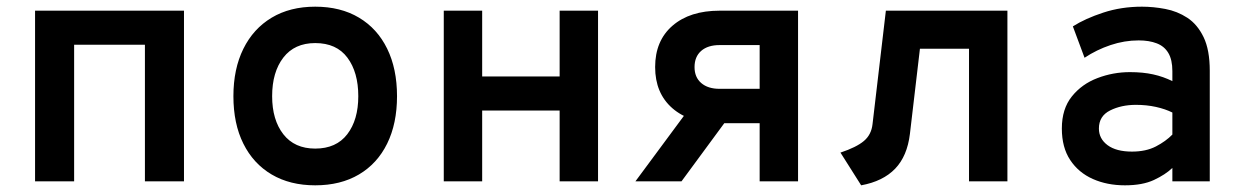

<svg xmlns="http://www.w3.org/2000/svg" viewBox="-20 -543 3736 575"><path d="M85 0V-511H531V0H414V-409H202V0Z M924 12Q848.5 12 793.5 -20.5Q738.5 -53 708.8 -112.8Q679 -172.5 679 -255Q679 -336.5 708.8 -396.8Q738.5 -457 793.5 -490Q848.5 -523 924 -523Q1000 -523 1055 -490.2Q1110 -457.5 1139.5 -397.2Q1169 -337 1169 -255Q1169 -173 1139.5 -113Q1110 -53 1055 -20.5Q1000 12 924 12ZM924 -98Q987 -98 1020 -141Q1053 -184 1053 -255Q1053 -326.5 1020.5 -370.2Q988 -414 924 -414Q862 -414 828.5 -370.5Q795 -327 795 -255Q795 -184 828.5 -141Q862 -98 924 -98Z M1309 0V-511H1424V-314H1656V-511H1771V0H1656V-212H1424V0Z M2255 0V-174H2135Q2045 -174 1993.5 -219Q1942 -264 1942 -342.2Q1942 -421 1994 -466Q2046 -511 2135 -511H2370V0ZM1883 0 2054 -231H2191L2021 0ZM2135 -277H2255V-408H2135Q2099.8 -408 2079.9 -390.6Q2060 -373.2 2060 -342Q2060 -311.6 2080.1 -294.3Q2100.1 -277 2135 -277Z M2559 12 2497 -86Q2545 -102 2567.2 -120.8Q2589.5 -139.5 2593 -171L2633 -511H2997V0H2882V-397H2735L2705 -142Q2697 -75.5 2660.8 -37.8Q2624.5 0 2559 12Z M3349 12Q3295.5 12 3252.8 -7Q3210 -26 3185 -63.8Q3160 -101.5 3160 -158Q3160 -217 3190 -254.2Q3220 -291.5 3266.8 -309.2Q3313.5 -327 3364 -327Q3403 -327 3433.5 -320.2Q3464 -313.5 3491 -300V-330Q3491 -364 3479 -384.2Q3467 -404.5 3444.2 -413.2Q3421.5 -422 3390 -422Q3347.5 -422 3305.8 -408Q3264 -394 3228 -370L3193 -464Q3230 -487.5 3284 -505.2Q3338 -523 3400 -523Q3434 -523 3469.8 -516.2Q3505.5 -509.5 3535.8 -489.8Q3566 -470 3584.5 -431.8Q3603 -393.5 3603 -331V0H3491V-40Q3470 -20 3435.8 -4Q3401.5 12 3349 12ZM3370 -89Q3412 -89 3441.8 -104.5Q3471.5 -120 3491 -140V-206Q3470 -216.5 3441.8 -222.8Q3413.5 -229 3382 -229Q3338 -229 3304.5 -212.2Q3271 -195.5 3271 -158Q3271 -127.5 3297 -108.2Q3323 -89 3370 -89Z"/></svg>

Font: Overpass Mono Light
Style: Regular
Weight: 300
Monospace: yes
Designer: Delve Withrington, Dave Bailey
Foundry: Delve Fonts LLC
Version: Version 4.000